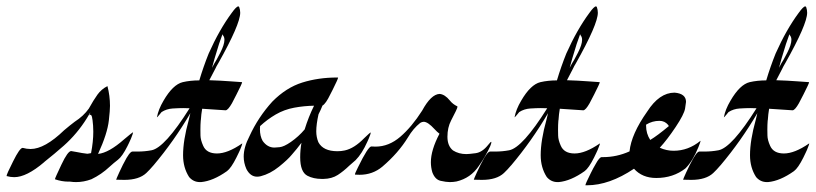

<svg xmlns="http://www.w3.org/2000/svg" viewBox="-64 -544 2502 589"><path d="M169.4 14.6Q160.2 14.6 150.9 13.2H146Q125.5 13.2 104.5 5.9Q104.5 2.9 124.3 -38.8Q144 -80.6 154.3 -80.6L171.4 -77.6Q187.5 -74.2 204.1 -72.3Q209.5 -72.8 215.3 -74.2Q222.2 -109.4 222.2 -140.1Q222.2 -158.7 219.7 -177.2Q219.2 -177.2 219.2 -179Q219.2 -180.7 218.3 -184.6Q217.3 -188.5 216.1 -190.2Q214.8 -191.9 213.4 -191.9Q212.4 -191.9 210.4 -190.4Q212.9 -197.3 212.9 -198.2V-198.7Q212.4 -198.7 202.1 -180.7Q172.4 -133.3 131.8 -97.2Q103 -71.8 72.8 -47.9Q71.8 -47.4 71.3 -46.4Q17.6 -0.5 -20.5 -0.5Q-31.7 -0.5 -43.9 -3.9Q-43.9 -9.3 -23.9 -48.8Q-3.4 -90.3 5.4 -90.3H5.9Q18.1 -86.9 29.8 -86.9Q73.2 -86.9 132.8 -144.5Q151.9 -160.6 165 -170.4Q192.4 -188 208.5 -210.9Q223.1 -237.3 235.1 -253.9Q247.1 -270.5 265.6 -279.8Q273.4 -250.5 273.4 -219.2Q273.4 -205.6 270 -175.3Q265.6 -134.3 236.8 -71.8Q270 -75.2 316.9 -116.7Q342.3 -138.2 344.2 -138.2V-137.7Q344.2 -134.8 337.9 -119.1L331.5 -105L326.7 -95.2Q311 -64 297.9 -54Q284.7 -43.9 272.5 -32.7Q247.1 -8.8 216.3 5.9Q192.9 14.6 169.4 14.6Z M552.7 14.6H549.3Q529.3 14.6 516.1 -1Q497.6 -29.8 497.6 -67.9Q497.6 -113.3 515.1 -176.3Q516.1 -179.2 516.6 -182.6Q520 -195.3 520 -196.8Q470.2 -111.8 407.2 -37.1Q406.7 -36.1 405.8 -35.6Q396 -23.9 384.8 -13.2Q362.3 7.8 317.4 7.8L292.5 7.3V6.8Q292.5 5.4 301.8 -15.1L313 -38.6L315.9 -43.9Q333.5 -79.1 342.3 -79.1H358.9Q379.9 -79.1 400.9 -83Q441.4 -90.8 517.6 -211.9L498 -212.4Q484.9 -212.4 465.8 -211.2Q446.8 -210 431.6 -200.2Q428.2 -195.8 424.8 -191.9Q421.4 -188 419.7 -186Q418 -184.1 417.5 -184.1V-184.6Q421.9 -208.5 437.5 -234.9Q466.3 -284.7 496.6 -292Q520 -297.4 547.4 -297.4Q560.1 -339.8 576.2 -379.9Q608.9 -453.1 646.5 -503.9Q661.1 -524.4 667 -524.4Q668.9 -524.4 669.9 -522Q672.9 -513.7 672.9 -504.9Q672.9 -469.7 606 -350.6Q599.6 -340.3 596.7 -333.5L578.1 -297.9Q611.3 -296.9 644.5 -294.4L678.2 -292L678.7 -291.5Q678.7 -288.1 661.6 -254.4L647.5 -227.1Q635.7 -206.5 628.4 -205.6Q591.3 -208.5 556.2 -210.4Q553.2 -193.4 552.2 -176.3L551.8 -173.8Q550.8 -161.6 550.8 -146.5Q550.8 -141.6 551 -128.2Q551.3 -114.7 559.1 -97.2Q569.3 -73.2 601.6 -73.2Q634.3 -73.2 678.2 -103.5L678.7 -104L679.2 -103.5Q679.2 -101.6 676.3 -94.2Q674.3 -89.4 672.4 -84.2Q670.4 -79.1 668.5 -75.7L661.1 -60.5Q645 -28.3 632.3 -19Q589.8 11.2 552.7 14.6ZM586.4 -335.9 592.8 -348.1Q599.1 -357.4 611.8 -382.3Q624.5 -407.2 624.5 -421.9Q624.5 -430.2 620.1 -435.5Q618.7 -437 618.7 -439.5Q612.8 -424.3 607.9 -409.2Q591.3 -356 586.4 -335.9Z M928.2 4.9H923.3Q897.5 4.9 878.9 -4.9Q856.9 -16.6 856.9 -61.5Q856.9 -84 860.8 -106Q846.7 -86.9 831.5 -69.8Q819.3 -54.7 792 -32.7Q764.6 -10.7 735.8 -3.4Q730 -2 724.6 -2Q704.1 -2 691.9 -25.4Q683.6 -44.4 683.6 -63.5Q683.6 -92.3 701.2 -126Q728 -184.6 771.5 -232.4Q814 -275.4 863.3 -290.8Q912.6 -306.2 969.7 -306.2H973.1V-305.7Q973.1 -301.8 956.5 -268.6L949.7 -255.4Q935.5 -225.6 925.3 -220.2Q919.9 -206.5 913.1 -193.4Q906.2 -162.6 906.2 -141.1Q906.2 -123.5 912.6 -107.9Q927.2 -80.1 971.2 -80.1Q982.9 -80.1 993.7 -82.5Q1022.9 -88.9 1053.2 -120.1Q1071.3 -137.7 1073.2 -137.7V-137.2Q1073.2 -132.8 1066.9 -118.2Q1064.5 -113.3 1063 -109.4Q1046.4 -72.3 1026.9 -52.7L1007.3 -35.6Q990.2 -19 972.2 -7.3Q954.1 4.4 928.2 4.9ZM777.8 -91.3Q780.3 -91.3 793.7 -92.5Q807.1 -93.8 828.1 -108.4Q852.1 -125 870.6 -147Q882.3 -185.1 899.4 -219.7Q868.7 -219.2 838.4 -213.6Q808.1 -208 782 -192.9Q755.9 -177.7 733.9 -157.2Q733.4 -152.8 733.4 -147.9Q733.4 -126.5 741.7 -111.8Q756.3 -91.3 777.8 -91.3Z M1315.9 14.6Q1304.7 14.6 1287.6 10.7Q1270.5 6.8 1262.2 -15.6Q1257.8 -30.8 1257.8 -46.4Q1257.8 -83.5 1284.2 -133.8Q1276.9 -139.2 1269 -147.9Q1248.5 -170.4 1235.8 -170.4Q1230.5 -170.4 1225.1 -167Q1203.6 -149.9 1187.5 -122.6Q1157.7 -74.2 1108.9 -32.7Q1079.1 -7.8 1039.1 -7.8L1025.4 -8.3L1024.9 -9.3Q1024.9 -12.2 1034.2 -30.8Q1065.4 -94.7 1075.2 -94.7L1087.9 -94.2Q1128.9 -94.2 1164.1 -124.5Q1199.2 -154.8 1231 -204.6Q1258.3 -254.9 1284.7 -255.9Q1300.8 -254.4 1315.9 -235.8Q1325.2 -224.1 1338.9 -217.8Q1339.4 -217.3 1339.4 -216.3Q1339.4 -211.4 1319.8 -174.3Q1308.6 -152.8 1308.6 -124.5Q1308.6 -96.2 1325.7 -82.5Q1343.3 -71.3 1366.7 -71.3Q1374 -71.3 1394.8 -74Q1415.5 -76.7 1433.6 -99.6Q1440.9 -108.9 1442.9 -108.9Q1443.4 -108.9 1443.4 -107.4Q1443.4 -104.5 1439.9 -95.7Q1425.3 -63.5 1404.8 -34.7Q1379.9 2.4 1336.4 12.7Q1326.2 14.6 1315.9 14.6Z M1649.9 14.6H1646.5Q1626.5 14.6 1613.3 -1Q1594.7 -29.8 1594.7 -67.9Q1594.7 -113.3 1612.3 -176.3Q1613.3 -179.2 1613.8 -182.6Q1617.2 -195.3 1617.2 -196.8Q1567.4 -111.8 1504.4 -37.1Q1503.9 -36.1 1502.9 -35.6Q1493.2 -23.9 1481.9 -13.2Q1459.5 7.8 1414.6 7.8L1389.6 7.3V6.8Q1389.6 5.4 1398.9 -15.1L1410.2 -38.6L1413.1 -43.9Q1430.7 -79.1 1439.5 -79.1H1456.1Q1477.1 -79.1 1498 -83Q1538.6 -90.8 1614.7 -211.9L1595.2 -212.4Q1582 -212.4 1563 -211.2Q1543.9 -210 1528.8 -200.2Q1525.4 -195.8 1522 -191.9Q1518.6 -188 1516.8 -186Q1515.1 -184.1 1514.6 -184.1V-184.6Q1519 -208.5 1534.7 -234.9Q1563.5 -284.7 1593.8 -292Q1617.2 -297.4 1644.5 -297.4Q1657.2 -339.8 1673.3 -379.9Q1706.1 -453.1 1743.7 -503.9Q1758.3 -524.4 1764.2 -524.4Q1766.1 -524.4 1767.1 -522Q1770 -513.7 1770 -504.9Q1770 -469.7 1703.1 -350.6Q1696.8 -340.3 1693.8 -333.5L1675.3 -297.9Q1708.5 -296.9 1741.7 -294.4L1775.4 -292L1775.9 -291.5Q1775.9 -288.1 1758.8 -254.4L1744.6 -227.1Q1732.9 -206.5 1725.6 -205.6Q1688.5 -208.5 1653.3 -210.4Q1650.4 -193.4 1649.4 -176.3L1648.9 -173.8Q1647.9 -161.6 1647.9 -146.5Q1647.9 -141.6 1648.2 -128.2Q1648.4 -114.7 1656.2 -97.2Q1666.5 -73.2 1698.7 -73.2Q1731.4 -73.2 1775.4 -103.5L1775.9 -104L1776.4 -103.5Q1776.4 -101.6 1773.4 -94.2Q1771.5 -89.4 1769.5 -84.2Q1767.6 -79.1 1765.6 -75.7L1758.3 -60.5Q1742.2 -28.3 1729.5 -19Q1687 11.2 1649.9 14.6ZM1683.6 -335.9 1689.9 -348.1Q1696.3 -357.4 1709 -382.3Q1721.7 -407.2 1721.7 -421.9Q1721.7 -430.2 1717.3 -435.5Q1715.8 -437 1715.8 -439.5Q1710 -424.3 1705.1 -409.2Q1688.5 -356 1683.6 -335.9Z M1736.8 24.4H1731.9V23.9Q1731.9 20 1748.5 -13.2Q1755.9 -28.3 1763.2 -40.5Q1774.9 -62 1781.7 -62H1786.1Q1828.1 -62 1867.2 -79.6Q1872.6 -132.8 1921.4 -201.7Q1958.5 -259.8 2005.4 -259.8Q2040.5 -256.8 2040.5 -231.4Q2040.5 -228.5 2037.6 -210.9Q2034.7 -193.4 2008.8 -154.5Q1982.9 -115.7 1960 -90.8Q1980.5 -81.5 2002.4 -81.5Q2047.4 -81.5 2084.5 -111.8L2085 -112.3V-111.3Q2085 -108.9 2078.6 -92.8Q2061 -49.3 2038.6 -27.3Q2001 2 1949.2 2Q1906.2 2 1880.9 -26.4Q1805.2 24.4 1736.8 24.4ZM1930.7 -114.7Q1952.1 -127.4 1987.8 -157.2L1985.4 -161.1Q1975.1 -173.3 1959 -173.3Q1937 -173.3 1918 -161.6V-158.2Q1918 -134.3 1930.7 -114.7Z M2292 14.6H2288.6Q2268.6 14.6 2255.4 -1Q2236.8 -29.8 2236.8 -67.9Q2236.8 -113.3 2254.4 -176.3Q2255.4 -179.2 2255.9 -182.6Q2259.3 -195.3 2259.3 -196.8Q2209.5 -111.8 2146.5 -37.1Q2146 -36.1 2145 -35.6Q2135.3 -23.9 2124 -13.2Q2101.6 7.8 2056.6 7.8L2031.7 7.3V6.8Q2031.7 5.4 2041 -15.1L2052.2 -38.6L2055.2 -43.9Q2072.8 -79.1 2081.5 -79.1H2098.1Q2119.1 -79.1 2140.1 -83Q2180.7 -90.8 2256.8 -211.9L2237.3 -212.4Q2224.1 -212.4 2205.1 -211.2Q2186 -210 2170.9 -200.2Q2167.5 -195.8 2164.1 -191.9Q2160.6 -188 2158.9 -186Q2157.2 -184.1 2156.7 -184.1V-184.6Q2161.1 -208.5 2176.8 -234.9Q2205.6 -284.7 2235.8 -292Q2259.3 -297.4 2286.6 -297.4Q2299.3 -339.8 2315.4 -379.9Q2348.1 -453.1 2385.7 -503.9Q2400.4 -524.4 2406.2 -524.4Q2408.2 -524.4 2409.2 -522Q2412.1 -513.7 2412.1 -504.9Q2412.1 -469.7 2345.2 -350.6Q2338.9 -340.3 2335.9 -333.5L2317.4 -297.9Q2350.6 -296.9 2383.8 -294.4L2417.5 -292L2418 -291.5Q2418 -288.1 2400.9 -254.4L2386.7 -227.1Q2375 -206.5 2367.7 -205.6Q2330.6 -208.5 2295.4 -210.4Q2292.5 -193.4 2291.5 -176.3L2291 -173.8Q2290 -161.6 2290 -146.5Q2290 -141.6 2290.3 -128.2Q2290.5 -114.7 2298.3 -97.2Q2308.6 -73.2 2340.8 -73.2Q2373.5 -73.2 2417.5 -103.5L2418 -104L2418.5 -103.5Q2418.5 -101.6 2415.5 -94.2Q2413.6 -89.4 2411.6 -84.2Q2409.7 -79.1 2407.7 -75.7L2400.4 -60.5Q2384.3 -28.3 2371.6 -19Q2329.1 11.2 2292 14.6ZM2325.7 -335.9 2332 -348.1Q2338.4 -357.4 2351.1 -382.3Q2363.8 -407.2 2363.8 -421.9Q2363.8 -430.2 2359.4 -435.5Q2357.9 -437 2357.9 -439.5Q2352.1 -424.3 2347.2 -409.2Q2330.6 -356 2325.7 -335.9Z"/></svg>

Font: Terrible Cursive
Style: Regular
Weight: 400
Designer: GGBotNet
Foundry: GGBotNet
Version: 1.00